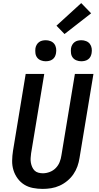

<svg xmlns="http://www.w3.org/2000/svg" viewBox="-20 -1213 640 1241"><path d="M256 8Q224 8 193 2Q162 -4 137 -19.5Q112 -35 94 -59.5Q76 -84 67 -113Q58 -142 58.5 -174Q59 -206 64 -238L146 -735H266L181 -222Q179 -207 178 -191.5Q177 -176 179.5 -161.5Q182 -147 188 -133.5Q194 -120 203.5 -110.5Q213 -101 227.5 -97Q242 -93 257 -93Q279 -93 301.5 -101.5Q324 -110 340.5 -127Q357 -144 365.5 -165.5Q374 -187 377 -209L464 -735H584L494 -192Q490 -165 480.5 -138Q471 -111 454.5 -87Q438 -63 415 -44Q392 -25 365.5 -13Q339 -1 311 3.5Q283 8 256 8ZM505 -817Q489 -817 474 -823Q459 -829 450 -841Q441 -853 439 -869Q437 -885 439 -901Q441 -913 447 -923.5Q453 -934 462.5 -941Q472 -948 483.5 -950.5Q495 -953 506 -953Q522 -953 537 -947Q552 -941 561 -929Q570 -917 572.5 -901Q575 -885 572 -869Q570 -857 564.5 -846.5Q559 -836 549 -829Q539 -822 527.5 -819.5Q516 -817 505 -817ZM275 -817Q259 -817 244 -823Q229 -829 220 -841Q211 -853 209 -869Q207 -885 209 -901Q211 -913 217 -923.5Q223 -934 232.5 -941Q242 -948 253.5 -950.5Q265 -953 276 -953Q292 -953 307 -947Q322 -941 331 -929Q340 -917 342.5 -901Q345 -885 342 -869Q340 -857 334.5 -846.5Q329 -836 319 -829Q309 -822 297.5 -819.5Q286 -817 275 -817ZM397 -993 345 -1047 505 -1193 569 -1127Z"/></svg>

Font: Iosevka Aile
Style: Bold Italic
Weight: 700
Italic angle: -9°
Designer: Belleve Invis
Foundry: Belleve Invis
Version: Version 28.0.1; ttfautohint (v1.8.4)